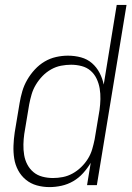

<svg xmlns="http://www.w3.org/2000/svg" viewBox="-20 -755 540 783"><path d="M182 8Q155 8 130 1Q105 -6 85.5 -22Q66 -38 54 -60.5Q42 -83 38 -108.5Q34 -134 35 -161Q36 -188 40 -215L60 -335Q64 -359 71 -383Q78 -407 91 -429.5Q104 -452 122 -471.5Q140 -491 162 -504Q184 -517 208.5 -522.5Q233 -528 257 -528Q285 -528 310.5 -521Q336 -514 355 -497.5Q374 -481 386 -458Q398 -435 403 -410L456 -735H496L375 0H335L350 -91Q337 -69 319 -49Q301 -29 278.5 -16Q256 -3 231 2.5Q206 8 182 8ZM196 -29Q216 -29 236.5 -33Q257 -37 276 -47.5Q295 -58 311 -73.5Q327 -89 338.5 -107.5Q350 -126 356 -146.5Q362 -167 366 -187L386 -307Q389 -329 389.5 -351Q390 -373 386.5 -394Q383 -415 374 -434Q365 -453 349.5 -466.5Q334 -480 313 -485.5Q292 -491 270 -491Q250 -491 229 -487Q208 -483 188.5 -472Q169 -461 153.5 -445Q138 -429 126.5 -410Q115 -391 109 -370.5Q103 -350 99 -329L79 -209Q76 -188 75.5 -166Q75 -144 78.5 -123Q82 -102 91.5 -84Q101 -66 116.5 -53Q132 -40 153 -34.5Q174 -29 196 -29Z"/></svg>

Font: Iosevka Extralight Oblique
Style: Regular
Weight: 200
Italic angle: -9°
Monospace: yes
Designer: Belleve Invis
Foundry: Belleve Invis
Version: Version 32.5.0; ttfautohint (v1.8.4)